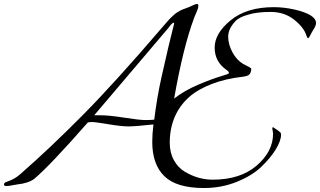

<svg xmlns="http://www.w3.org/2000/svg" viewBox="-70 -922 1610 966"><path d="M1304 -250 1300 -276Q1300 -282 1304 -282L1328 -266Q1330 -265 1332.5 -262.5Q1335 -260 1336.5 -259Q1338 -258 1340 -256Q1341 -256 1342 -254Q1344 -251 1344 -244Q1344 -214 1317.5 -170.5Q1291 -127 1244.5 -82.5Q1198 -38 1121 -7Q1044 24 956 24Q818 24 757 -35.5Q696 -95 696 -208Q696 -248 702 -296Q612 -286 576.5 -286Q541 -286 475 -297Q409 -308 393.5 -308Q378 -308 372 -306Q180 -87 102 -22Q73 0 16 6Q13 6 -6.5 10Q-26 14 -38 14Q-50 14 -50 6Q-50 -4 -34 -8Q4 -21 30 -44Q181 -176 345 -341.5Q509 -507 746 -784Q762 -802 772.5 -814.5Q783 -827 794 -837Q805 -847 810 -851.5Q815 -856 825.5 -862Q836 -868 839 -870Q852 -876 865.5 -880.5Q879 -885 896.5 -893.5Q914 -902 921 -902Q928 -902 928 -894V-892Q928 -881 917 -856.5Q906 -832 906 -830Q852 -686 806 -426Q857 -466 926.5 -495.5Q996 -525 1039 -537.5Q1082 -550 1082 -554Q1082 -562 1070 -570Q1010 -611 1010 -682.5Q1010 -754 1090.5 -820Q1171 -886 1308 -886Q1357 -886 1412 -874Q1520 -849 1520 -806Q1520 -794 1509 -776.5Q1498 -759 1491 -744.5Q1484 -730 1480 -730Q1476 -730 1472 -742Q1460 -783 1410.5 -822.5Q1361 -862 1291.5 -862Q1222 -862 1178 -848Q1133 -836 1113 -814Q1078 -776 1078 -737.5Q1078 -699 1099.5 -659Q1121 -619 1154 -600Q1194 -581 1194 -576Q1194 -559 1186 -549Q1178 -539 1152 -536Q1064 -526 997 -500Q930 -474 890.5 -441.5Q851 -409 826 -367Q784 -296 784 -204Q784 -154 805 -116Q826 -78 860 -58Q927 -18 1000 -18Q1139 -18 1221.5 -89Q1304 -160 1304 -250ZM404 -342H438Q478 -342 555 -330Q632 -318 661 -318Q690 -318 706 -320Q720 -434 743 -536Q766 -638 778 -689Q790 -740 798 -770.5Q806 -801 806 -804.5Q806 -808 804 -808Q796 -808 776 -780Z"/></svg>

Font: Miama
Style: Regular
Weight: 400
Italic angle: 16.5°
Designer: Linus Romer
Foundry: Linus Romer
Version: 0.32